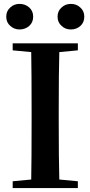

<svg xmlns="http://www.w3.org/2000/svg" viewBox="-20 -964 463 984"><path d="M45 0V-35L140 -44Q142 -143 142 -346V-395Q142 -596 140 -697L45 -706V-742H379V-706L284 -697Q281 -597 281 -395V-346Q281 -144 284 -44L379 -35V0ZM80 -813Q53 -813 33 -831Q12 -849 12 -878.5Q12 -908 33 -926Q52 -944 80 -944Q109 -944 129.5 -926Q150 -908 150 -878.5Q150 -849 129.5 -831Q109 -813 80 -813ZM343 -813Q315 -813 296 -831Q275 -849 275 -878.5Q275 -908 296 -926Q315 -944 343.5 -944Q372 -944 391 -926Q412 -908 412 -878.5Q412 -849 392 -831Q372 -813 343 -813Z"/></svg>

Font: GenRyuMin TW B
Style: Regular
Weight: 700
Version: Version 1.501;PS 1;hotconv 16.6.51;makeotf.lib2.5.65220